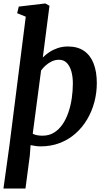

<svg xmlns="http://www.w3.org/2000/svg" viewBox="-26 -837 615 1111"><path d="M-6.1 254 28.2 7.7 123.1 -740.6 73.3 -760.5 82.7 -798.9 236.3 -817 260.3 -803.6 221.7 -504.3Q237.5 -520.7 259.3 -535.2Q281.2 -549.7 308.2 -558.8Q335.3 -568 366.8 -568Q423.3 -568 460.4 -542.3Q497.5 -516.6 515.8 -469.2Q534.2 -421.8 534.2 -356Q534.2 -299.6 519.9 -245.9Q505.6 -192.3 478.1 -145.9Q450.6 -99.4 410.9 -64.4Q371.3 -29.4 320.4 -9.7Q269.6 10 208.7 10Q194.7 10 179.8 7.8Q164.8 5.7 151 2.8L146.4 64.1L121.4 254ZM220.8 -51.9Q258 -51.9 286.5 -69.6Q315.1 -87.3 335.9 -117.6Q356.7 -147.9 369.9 -187Q383.2 -226.1 389.4 -269.3Q395.6 -312.5 395.6 -354.6Q395.6 -393.3 386.8 -424.3Q378 -455.3 360.3 -473.3Q342.6 -491.2 315.5 -491.2Q293.3 -491.2 273.6 -481.8Q253.8 -472.3 238.1 -458.2Q222.4 -444.1 211.7 -429.2L163.4 -63Q175.6 -56.5 190.3 -54.2Q205.1 -51.9 220.8 -51.9Z"/></svg>

Font: Merriweather 7pt Light
Style: Italic
Weight: 300
Italic angle: -7.8°
Designer: Eben Sorkin
Foundry: Eben Sorkin
Version: Version 2.200;gftools[0.9.31]